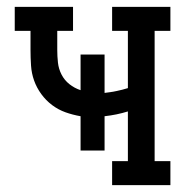

<svg xmlns="http://www.w3.org/2000/svg" viewBox="-20 -540 540 560"><path d="M307 0V-70H353V-215Q337 -210 320 -206.5Q303 -203 285 -201V-101H215V-201Q192 -205 171 -212.5Q150 -220 132 -233.5Q114 -247 100.5 -265.5Q87 -284 79.5 -305Q72 -326 70.5 -349Q69 -372 69 -394V-450H23V-520H193V-450H147V-394Q147 -376 149 -357.5Q151 -339 159.5 -322.5Q168 -306 182.5 -294.5Q197 -283 215 -277V-381H285V-269Q303 -271 320 -274.5Q337 -278 353 -283V-450H307V-520H477V-450H431V-70H477V0Z"/></svg>

Font: Iosevka Gothic
Style: Regular
Weight: 400
Monospace: yes
Designer: Belleve Invis
Foundry: Belleve Invis
Version: Version 15.5.1; ttfautohint (v1.8.4)